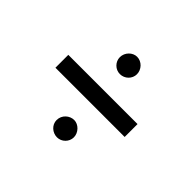

<svg xmlns="http://www.w3.org/2000/svg" viewBox="-103 -666 706 706"><g transform="rotate(45 250.0 -313.0)"><path d="M255 -432C280 -432 300 -452 300 -476C300 -500 280 -522 255 -522C232 -522 211 -501 211 -476C211 -452 231 -432 255 -432ZM71 -281H431V-348H71ZM256 -104C280 -104 300 -124 300 -148C300 -172 279 -194 256 -194C233 -194 210 -175 210 -148C210 -123 232 -104 256 -104Z"/></g></svg>

Font: Inconsolata Thin
Style: Regular
Weight: 100
Monospace: yes
Designer: Raph Levien, Cyreal, Brenton Simpson
Foundry: Raph Levien, Cyreal, Google
Version: Version 3.100